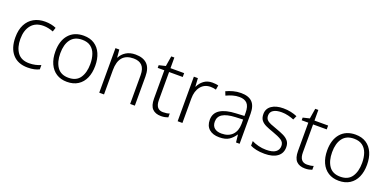

<svg xmlns="http://www.w3.org/2000/svg" viewBox="-10 -1402 4331 2154"><g transform="rotate(20 2155.5 -324.5)"><path d="M301 10Q184 10 120.5 -62Q57 -134 57 -263Q57 -353 89 -415Q121 -477 178.5 -509.5Q236 -542 313 -542Q351 -542 385 -535Q419 -528 445 -516L429 -467Q402 -478 371 -484.5Q340 -491 312 -491Q217 -491 166.5 -430Q116 -369 116 -264Q116 -164 161 -102.5Q206 -41 301 -41Q340 -41 375 -49Q410 -57 438 -69V-18Q412 -5 378.5 2.5Q345 10 301 10Z M1009 -267Q1009 -183 981.5 -121Q954 -59 900.5 -24.5Q847 10 770 10Q696 10 643 -24Q590 -58 561.5 -120.5Q533 -183 533 -267Q533 -396 597 -469Q661 -542 774 -542Q850 -542 902.5 -507.5Q955 -473 982 -411Q1009 -349 1009 -267ZM592 -267Q592 -164 635.5 -101.5Q679 -39 771 -39Q864 -39 907 -102Q950 -165 950 -267Q950 -333 932 -384Q914 -435 875 -464Q836 -493 773 -493Q683 -493 637.5 -433Q592 -373 592 -267Z M1392 -542Q1483 -542 1531 -495Q1579 -448 1579 -348V0H1523V-344Q1523 -420 1488 -456.5Q1453 -493 1386 -493Q1211 -493 1211 -290V0H1154V-532H1200L1208 -440H1212Q1233 -484 1279 -513Q1325 -542 1392 -542Z M1900 -39Q1922 -39 1942 -42Q1962 -45 1977 -51V-5Q1962 1 1940 5.5Q1918 10 1893 10Q1826 10 1790 -27Q1754 -64 1754 -148V-486H1675V-518L1754 -537L1774 -659H1811V-532H1974V-486H1811V-151Q1811 -39 1900 -39Z M2309 -541Q2348 -541 2381 -533L2372 -480Q2340 -489 2306 -489Q2233 -489 2190 -435Q2147 -381 2147 -292V0H2090V-532H2138L2144 -433H2147Q2167 -478 2208 -509.5Q2249 -541 2309 -541Z M2652 -541Q2742 -541 2786 -497Q2830 -453 2830 -358V0H2787L2777 -90H2774Q2745 -45 2703.5 -17.5Q2662 10 2588 10Q2511 10 2467 -28.5Q2423 -67 2423 -139Q2423 -219 2488 -260.5Q2553 -302 2677 -307L2774 -312V-349Q2774 -427 2742.5 -460Q2711 -493 2650 -493Q2609 -493 2571 -482Q2533 -471 2495 -453L2477 -499Q2515 -517 2559.5 -529Q2604 -541 2652 -541ZM2684 -265Q2582 -260 2532.5 -229.5Q2483 -199 2483 -139Q2483 -89 2513.5 -63.5Q2544 -38 2598 -38Q2681 -38 2727 -85.5Q2773 -133 2774 -217V-269Z M3335 -141Q3335 -69 3281 -29.5Q3227 10 3129 10Q3073 10 3030 0.5Q2987 -9 2958 -24V-79Q2993 -61 3038 -49.5Q3083 -38 3130 -38Q3208 -38 3243.5 -64.5Q3279 -91 3279 -137Q3279 -181 3242 -204.5Q3205 -228 3133 -253Q3083 -270 3045.5 -287.5Q3008 -305 2987 -332Q2966 -359 2966 -406Q2966 -470 3018 -506Q3070 -542 3157 -542Q3205 -542 3246.5 -533Q3288 -524 3323 -509L3302 -462Q3271 -475 3232 -484.5Q3193 -494 3154 -494Q3091 -494 3056 -472Q3021 -450 3021 -408Q3021 -376 3038 -357.5Q3055 -339 3087 -326Q3119 -313 3165 -297Q3213 -280 3251 -262Q3289 -244 3312 -216Q3335 -188 3335 -141Z M3619 -39Q3641 -39 3661 -42Q3681 -45 3696 -51V-5Q3681 1 3659 5.5Q3637 10 3612 10Q3545 10 3509 -27Q3473 -64 3473 -148V-486H3394V-518L3473 -537L3493 -659H3530V-532H3693V-486H3530V-151Q3530 -39 3619 -39Z M4254 -267Q4254 -183 4226.5 -121Q4199 -59 4145.5 -24.5Q4092 10 4015 10Q3941 10 3888 -24Q3835 -58 3806.5 -120.5Q3778 -183 3778 -267Q3778 -396 3842 -469Q3906 -542 4019 -542Q4095 -542 4147.5 -507.5Q4200 -473 4227 -411Q4254 -349 4254 -267ZM3837 -267Q3837 -164 3880.5 -101.5Q3924 -39 4016 -39Q4109 -39 4152 -102Q4195 -165 4195 -267Q4195 -333 4177 -384Q4159 -435 4120 -464Q4081 -493 4018 -493Q3928 -493 3882.5 -433Q3837 -373 3837 -267Z"/></g></svg>

Font: Noto Sans Lao UI Light
Style: Regular
Weight: 300
Designer: Monotype Design Team
Foundry: Monotype Imaging Inc.
Version: Version 2.000; ttfautohint (v1.8.4.7-5d5b)